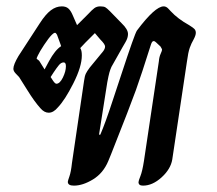

<svg xmlns="http://www.w3.org/2000/svg" viewBox="-20 -573 680 603"><path d="M595 -470Q595 -462 588 -449Q581 -437 576 -423Q571 -409 567 -379L521 -72Q516 -42 487.5 -16Q459 10 429 10Q415 10 415 -1Q415 -5 421 -20Q427 -35 432 -67L479 -381Q480 -394 484.5 -404Q489 -414 489 -417Q489 -419 484 -427Q481 -430 470 -440Q466 -444 463 -444Q460 -444 458 -441.5Q456 -439 454 -433Q424 -338 407 -290.5Q390 -243 329 -89L320 -67Q304 -29 272 -9.5Q240 10 212 10Q193 10 193 -2Q193 -5 198 -19Q203 -33 206 -61L244 -319Q246 -334 249.5 -341.5Q253 -349 262 -361L304 -412Q310 -420 310 -427Q310 -434 295 -449L278 -469L248 -439L232 -422Q237 -415 237 -399Q237 -364 210.5 -311.5Q184 -259 162 -236Q148 -219 133 -219Q119 -219 107 -233Q88 -254 65.5 -290.5Q43 -327 40 -331Q36 -335 29 -342.5Q22 -350 22 -357Q22 -370 38 -397L105 -500Q123 -528 139.5 -540.5Q156 -553 174 -553Q187 -553 194.5 -546.5Q202 -540 208 -526L222 -494L257 -529Q269 -542 276.5 -547.5Q284 -553 295 -553Q306 -553 311 -550Q316 -547 325 -538L362 -500Q382 -481 382 -466Q382 -454 374 -440.5Q366 -427 365 -425L330 -363Q326 -354 323.5 -345Q321 -336 317 -315L291 -150H295Q311 -187 333.5 -256Q356 -325 361 -339Q403 -467 410 -477Q467 -553 494 -553Q502 -553 508.5 -546Q515 -539 516 -538Q538 -514 574 -494Q587 -486 591 -481.5Q595 -477 595 -470ZM134 -381Q153 -416 172 -428L170 -434L159 -464Q158 -465 156.5 -467.5Q155 -470 153 -470Q149 -470 143 -464Q133 -454 118.5 -432Q104 -410 99 -399Q95 -391 95 -389Q95 -388 99.5 -385Q104 -382 105 -379L120 -355ZM187 -365Q187 -377 180 -377Q172 -377 165 -368.5Q158 -360 148 -345L139 -331L143 -325Q152 -310 157 -310Q168 -310 177.5 -329.5Q187 -349 187 -365Z"/></svg>

Font: Charm
Style: Bold
Weight: 700
Designer: Katatrad Aksorn Co.,Ltd.
Foundry: Cadson Demak Co.,Ltd.
Version: Version 1.001